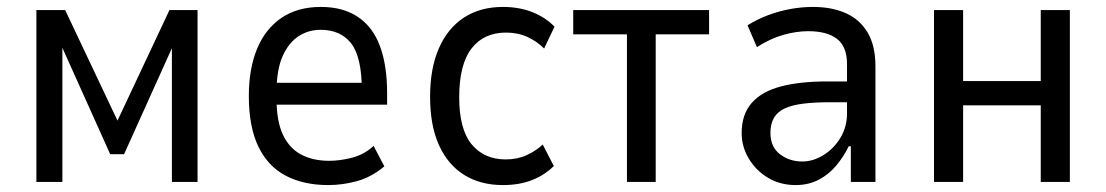

<svg xmlns="http://www.w3.org/2000/svg" viewBox="-20 -525 3192 554"><path d="M85 0V-496H168L319 -177L469 -496H550V0H476V-386L338 -80H298L160 -387V0Z M927 9Q856 9 804.5 -18Q753 -45 725.5 -102Q698 -159 698 -248Q698 -326 721.5 -383.5Q745 -441 791.5 -473Q838 -505 906 -505Q970 -505 1013 -476Q1056 -447 1076.5 -391.5Q1097 -336 1097 -256V-223H761V-286H1041L1024 -264Q1024 -360 993.5 -399.5Q963 -439 905 -439Q870 -439 841.5 -420.5Q813 -402 795.5 -363Q778 -324 778 -260V-239Q778 -175 796.5 -136Q815 -97 849 -79Q883 -61 930 -61Q961 -61 996 -70Q1031 -79 1058 -104L1089 -45Q1052 -14 1010.5 -2.5Q969 9 927 9Z M1431 9Q1366 9 1319 -20.5Q1272 -50 1246.5 -106.5Q1221 -163 1221 -246Q1221 -328 1246.5 -386Q1272 -444 1319 -474.5Q1366 -505 1431 -505Q1478 -505 1516 -490Q1554 -475 1580 -448L1550 -385Q1529 -406 1501.5 -418.5Q1474 -431 1440 -431Q1376 -431 1340.5 -385Q1305 -339 1305 -244Q1305 -152 1341 -108.5Q1377 -65 1439 -65Q1473 -65 1500 -77.5Q1527 -90 1546 -108L1578 -46Q1552 -20 1515.5 -5.5Q1479 9 1431 9Z M1789 0V-426H1634V-496H2026V-426H1872V0Z M2276 9Q2231 9 2196 -12Q2161 -33 2140.5 -67.5Q2120 -102 2120 -141Q2120 -195 2149 -228Q2178 -261 2233 -275.5Q2288 -290 2365 -290H2437V-230H2376Q2331 -230 2298.5 -226Q2266 -222 2245 -212.5Q2224 -203 2213.5 -185.5Q2203 -168 2203 -142Q2203 -101 2230.5 -80Q2258 -59 2295 -59Q2326 -59 2356 -77.5Q2386 -96 2405 -127.5Q2424 -159 2424 -198V-340Q2424 -390 2395.5 -412.5Q2367 -435 2312 -435Q2278 -435 2240.5 -424.5Q2203 -414 2164 -389L2137 -452Q2166 -470 2197 -481.5Q2228 -493 2260.5 -499Q2293 -505 2326 -505Q2380 -505 2420.5 -487Q2461 -469 2483.5 -431Q2506 -393 2506 -334V0H2435V-103H2429Q2415 -74 2393.5 -48Q2372 -22 2342.5 -6.5Q2313 9 2276 9Z M2675 0V-496H2759V-291H2983V-496H3067V0H2983V-221H2759V0Z"/></svg>

Font: Nunito Sans 7pt Condensed
Style: Regular
Weight: 400
Width: 3
Designer: Vernon Adams
Foundry: Vernon Adams
Version: Version 3.101;gftools[0.9.27]